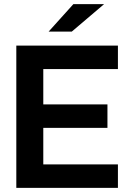

<svg xmlns="http://www.w3.org/2000/svg" viewBox="-20 -911 627 931"><path d="M189.9 -576.2V-404.8H501V-291H189.9V-113.8H551.8V0H59.1V-689.9H551.8V-576.2ZM335.9 -891.1H484.9L328.1 -757.8H215.8Z"/></svg>

Font: D-DIN Exp
Style: DINExp-Bold
Weight: 700
Width: 7
Designer: Charles Nix
Foundry: Datto Inc.
Version: Version 1.00